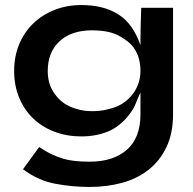

<svg xmlns="http://www.w3.org/2000/svg" viewBox="-20 -528 763 760"><path d="M665 -497V-76Q665 -1 639.5 53Q614 107 570 142.5Q526 178 465.5 195Q405 212 335 212Q264 212 197 199Q130 186 71 142L135 54Q160 71 183 82Q206 93 230 100Q254 107 279.5 109.5Q305 112 335 112Q428 112 482 65Q536 18 536 -76V-162Q525 -138 516.5 -116.5Q508 -95 491 -74Q455 -27 407.5 -7.5Q360 12 302 12Q245 12 196 -6.5Q147 -25 111.5 -59Q76 -93 56 -141Q36 -189 36 -247Q36 -305 56 -353Q76 -401 112 -435.5Q148 -470 196.5 -489Q245 -508 302 -508Q390 -508 448.5 -471Q507 -434 536 -349Q536 -364 536 -379Q536 -401 537 -430.5Q538 -460 539 -497ZM512 -165Q523 -182 529.5 -203Q536 -224 536 -247Q536 -299 512 -335Q501 -352 484 -365Q467 -378 446 -389Q425 -399 399.5 -403.5Q374 -408 345 -408Q262 -408 215 -364Q169 -321 169 -247Q169 -199 191 -165Q214 -127 253 -108Q272 -99 295 -93.5Q318 -88 345 -88Q374 -88 399.5 -93.5Q425 -99 446 -108Q487 -127 512 -165Z"/></svg>

Font: Syne Modified
Style: Bold
Weight: 700
Designer: Lucas Descroix
Foundry: Bonjour Monde
Version: Version 2.200